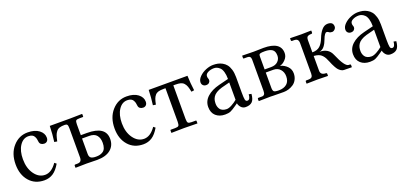

<svg xmlns="http://www.w3.org/2000/svg" viewBox="6 -1073 3608 1716"><g transform="rotate(-20 1810.0 -215.0)"><path d="M383.8 -90.8Q352.1 -35.6 315.4 -11.7Q278.8 12.2 232.4 12.2Q143.1 12.2 89.8 -49.1Q36.6 -110.4 36.6 -208.5Q36.6 -312 93.8 -377Q150.9 -441.9 233.9 -441.9Q302.2 -441.9 341.6 -411.9Q380.9 -381.8 380.9 -339.8Q380.9 -318.8 369.9 -307.6Q358.9 -296.4 342.3 -296.4Q324.7 -296.4 312.3 -305.2Q299.8 -314 297.9 -331.5Q296.4 -347.7 293.7 -358.2Q291 -368.7 284.2 -381.6Q277.3 -394.5 263.4 -401.1Q249.5 -407.7 228.5 -407.7Q178.7 -407.7 146.2 -358.6Q113.8 -309.6 113.8 -230Q113.8 -144 154.5 -87.9Q195.3 -31.7 254.4 -31.7Q315.4 -31.7 366.2 -105Z M599.1 -71.8V-347.2Q599.1 -374 593 -382.8Q586.9 -391.6 569.8 -391.6Q539.6 -391.6 520.5 -385.5Q501.5 -379.4 489 -363.5Q476.6 -347.7 470.2 -328.6Q463.9 -309.6 456.5 -275.4L429.7 -279.8Q439.5 -350.1 441.4 -428.7H637.2L748 -430.7L750.5 -428.7V-405.8Q750.5 -401.9 745.1 -401.9H714.4Q687.5 -401.9 680.7 -394Q673.8 -386.2 673.8 -358.9V-255.9H731.4Q909.2 -255.9 909.2 -135.7Q909.2 -71.8 864 -34.9Q818.8 2 735.8 2Q674.3 0 634.8 0Q594.2 0 531.2 2L529.3 0V-18.6Q529.3 -26.9 537.1 -26.9H556.2Q580.1 -26.9 589.6 -38.1Q599.1 -49.3 599.1 -71.8ZM834.5 -126Q834.5 -169.9 812.7 -197Q791 -224.1 741.2 -224.1H673.8V-77.6Q673.8 -50.8 688.2 -39.8Q702.6 -28.8 737.3 -28.8Q757.8 -28.8 773.7 -32.7Q789.6 -36.6 804.2 -46.4Q818.8 -56.2 826.7 -76.4Q834.5 -96.7 834.5 -126Z M1324.7 -90.8Q1293 -35.6 1256.3 -11.7Q1219.7 12.2 1173.3 12.2Q1084 12.2 1030.8 -49.1Q977.5 -110.4 977.5 -208.5Q977.5 -312 1034.7 -377Q1091.8 -441.9 1174.8 -441.9Q1243.2 -441.9 1282.5 -411.9Q1321.8 -381.8 1321.8 -339.8Q1321.8 -318.8 1310.8 -307.6Q1299.8 -296.4 1283.2 -296.4Q1265.6 -296.4 1253.2 -305.2Q1240.7 -314 1238.8 -331.5Q1237.3 -347.7 1234.6 -358.2Q1231.9 -368.7 1225.1 -381.6Q1218.3 -394.5 1204.3 -401.1Q1190.4 -407.7 1169.4 -407.7Q1119.6 -407.7 1087.2 -358.6Q1054.7 -309.6 1054.7 -230Q1054.7 -144 1095.5 -87.9Q1136.2 -31.7 1195.3 -31.7Q1256.3 -31.7 1307.1 -105Z M1622.6 -391.6H1603V-73.7Q1603 -43.9 1610.6 -35.4Q1618.2 -26.9 1643.6 -26.9H1683.6Q1689.5 -26.9 1689.5 -21V2Q1611.3 0 1561.5 0L1441.4 2V-21.5Q1441.4 -26.9 1446.8 -26.9H1487.8Q1513.7 -26.9 1521 -35.6Q1528.3 -44.4 1528.3 -73.7V-391.6H1510.7Q1480 -391.6 1461.2 -386.5Q1442.4 -381.3 1429.9 -367.2Q1417.5 -353 1410.9 -334.7Q1404.3 -316.4 1397.5 -282.7L1370.6 -287.1Q1380.4 -358.9 1382.3 -428.7H1751Q1752.9 -358.9 1762.7 -287.1L1735.8 -282.7Q1729 -316.4 1722.4 -334.7Q1715.8 -353 1703.4 -367.2Q1690.9 -381.3 1672.1 -386.5Q1653.3 -391.6 1622.6 -391.6Z M2081.5 -245.1 2002.9 -224.6Q1971.2 -215.3 1950 -201.9Q1928.7 -188.5 1918.7 -172.4Q1908.7 -156.2 1905.3 -141.4Q1901.9 -126.5 1901.9 -107.4Q1901.9 -94.2 1905.3 -81.5Q1908.7 -68.8 1916.7 -56.4Q1924.8 -43.9 1941.2 -36.4Q1957.5 -28.8 1980 -28.8Q2000.5 -28.8 2029.5 -44.7Q2058.6 -60.5 2081.5 -80.1ZM2146 12.2Q2119.6 12.2 2102.8 -6.1Q2085.9 -24.4 2082 -46.4L2059.1 -30.3Q2022 -4.4 2002.4 3.9Q1982.9 12.2 1950.7 12.2Q1896.5 12.2 1863 -17.8Q1829.6 -47.9 1829.6 -102.5Q1829.6 -158.2 1872.6 -197.5Q1915.5 -236.8 1989.7 -255.4L2081.5 -278.3Q2081.5 -318.4 2073.2 -346.4Q2064.9 -374.5 2050.8 -387.7Q2036.6 -400.9 2023.2 -406.2Q2009.8 -411.6 1995.1 -411.6Q1963.9 -411.6 1938.5 -398.7Q1913.1 -385.7 1913.1 -364.3Q1913.1 -351.6 1916.5 -343.8Q1919.9 -337.9 1919.9 -325.7Q1919.9 -314 1909.9 -303.5Q1899.9 -293 1880.4 -293Q1862.8 -293 1851.6 -304Q1840.3 -314.9 1840.3 -332.5Q1840.3 -360.4 1866.5 -386.5Q1892.6 -412.6 1929.2 -427.2Q1965.8 -441.9 1998 -441.9Q2022 -441.9 2042.7 -437.7Q2063.5 -433.6 2084.7 -421.9Q2106 -410.2 2121.1 -391.6Q2136.2 -373 2145.8 -341.8Q2155.3 -310.5 2155.3 -269.5V-122.6Q2155.3 -71.8 2159.4 -54Q2163.6 -36.1 2179.7 -36.1Q2205.6 -36.1 2209 -86.4L2233.4 -81.1Q2229 -28.8 2207.8 -8.3Q2186.5 12.2 2146 12.2Z M2418.5 -246.1H2480Q2522 -246.1 2545.2 -268.6Q2568.4 -291 2568.4 -323.2Q2568.4 -366.2 2544.2 -382.3Q2520 -398.4 2475.1 -398.4Q2446.3 -398.4 2435.1 -395.5Q2423.8 -392.6 2421.1 -386.7Q2418.5 -380.9 2418.5 -364.3ZM2418.5 -216.8V-71.8Q2418.5 -44.4 2428.7 -35.6Q2439 -26.9 2475.1 -26.9Q2522.5 -26.9 2550.8 -50.8Q2579.1 -74.7 2579.1 -123Q2579.1 -163.1 2554.9 -189.9Q2530.8 -216.8 2489.3 -216.8ZM2274.4 2 2272 0V-18.1Q2272 -26.9 2280.8 -26.9H2313Q2328.1 -26.9 2335.9 -36.6Q2343.8 -46.4 2343.8 -71.3V-367.7Q2343.8 -401.9 2311 -401.9H2276.9Q2274.9 -401.9 2273.2 -403.6Q2271.5 -405.3 2271.5 -406.7V-428.7L2273.4 -430.7Q2339.8 -428.7 2382.3 -428.7Q2399.9 -428.7 2427.2 -429.7Q2454.6 -430.7 2474.1 -430.7Q2637.2 -430.7 2637.2 -322.8Q2637.2 -288.6 2611.1 -261.5Q2585 -234.4 2561 -231V-229Q2598.6 -218.3 2625 -191.2Q2651.4 -164.1 2651.4 -125Q2651.4 -92.3 2637.9 -66.7Q2624.5 -41 2602.8 -26.6Q2581.1 -12.2 2557.4 -5.1Q2533.7 2 2510.3 2Q2437 2 2413.6 1Q2390.1 0 2386.7 0Z M2871.6 -69.3Q2871.6 -26.9 2922.9 -26.9Q2931.2 -26.9 2931.2 -18.6V0L2929.2 2Q2871.6 0 2832.5 0Q2832.5 0 2729 2L2727.1 0V-18.6Q2727.1 -26.9 2734.9 -26.9H2753.9Q2778.3 -26.9 2787.6 -36.9Q2796.9 -46.9 2796.9 -69.3V-357.9Q2796.9 -380.4 2787.4 -391.1Q2777.8 -401.9 2753.9 -401.9H2734.9Q2727.1 -401.9 2727.1 -410.2V-428.7L2729 -430.7Q2796.9 -428.7 2832.5 -428.7L2927.2 -430.7L2929.2 -428.7V-410.2Q2929.2 -401.9 2920.9 -401.9Q2908.7 -401.9 2901.4 -400.6Q2894 -399.4 2886.2 -395.5Q2878.4 -391.6 2875 -382.3Q2871.6 -373 2871.6 -358.4V-243.7Q2918.5 -243.7 2944.6 -267.3Q2970.7 -291 2988.3 -337.4Q3004.4 -379.4 3029.1 -408.4Q3053.7 -437.5 3086.4 -437.5Q3138.2 -437.5 3138.2 -393.1Q3138.2 -378.4 3126.2 -366.5Q3114.3 -354.5 3100.1 -354.5Q3080.6 -354.5 3070.3 -363.8Q3063.5 -370.6 3050.8 -370.6Q3043 -370.6 3032.7 -356Q3022.5 -341.3 3014.2 -318.4Q3000.5 -280.3 2981.7 -256.1Q2962.9 -231.9 2933.1 -226.6Q3017.1 -226.6 3046.4 -156.7Q3101.1 -26.9 3139.2 -26.9H3147Q3158.2 -26.9 3158.2 -18.6V0L3155.8 2L3083 1Q3068.8 0.5 3055.4 -8.1Q3042 -16.6 3033 -27.1Q3023.9 -37.6 3013.7 -56.2Q3003.4 -74.7 2999 -85Q2994.6 -95.2 2987.3 -112.8Q2977.1 -137.2 2969.7 -150.9Q2962.4 -164.6 2949.5 -179Q2936.5 -193.4 2917.7 -200.4Q2898.9 -207.5 2871.6 -209.5Z M3459 -245.1 3380.4 -224.6Q3348.6 -215.3 3327.4 -201.9Q3306.2 -188.5 3296.1 -172.4Q3286.1 -156.2 3282.7 -141.4Q3279.3 -126.5 3279.3 -107.4Q3279.3 -94.2 3282.7 -81.5Q3286.1 -68.8 3294.2 -56.4Q3302.2 -43.9 3318.6 -36.4Q3335 -28.8 3357.4 -28.8Q3377.9 -28.8 3407 -44.7Q3436 -60.5 3459 -80.1ZM3523.4 12.2Q3497.1 12.2 3480.2 -6.1Q3463.4 -24.4 3459.5 -46.4L3436.5 -30.3Q3399.4 -4.4 3379.9 3.9Q3360.4 12.2 3328.1 12.2Q3273.9 12.2 3240.5 -17.8Q3207 -47.9 3207 -102.5Q3207 -158.2 3250 -197.5Q3293 -236.8 3367.2 -255.4L3459 -278.3Q3459 -318.4 3450.7 -346.4Q3442.4 -374.5 3428.2 -387.7Q3414.1 -400.9 3400.6 -406.2Q3387.2 -411.6 3372.6 -411.6Q3341.3 -411.6 3315.9 -398.7Q3290.5 -385.7 3290.5 -364.3Q3290.5 -351.6 3293.9 -343.8Q3297.4 -337.9 3297.4 -325.7Q3297.4 -314 3287.4 -303.5Q3277.3 -293 3257.8 -293Q3240.2 -293 3229 -304Q3217.8 -314.9 3217.8 -332.5Q3217.8 -360.4 3243.9 -386.5Q3270 -412.6 3306.6 -427.2Q3343.3 -441.9 3375.5 -441.9Q3399.4 -441.9 3420.2 -437.7Q3440.9 -433.6 3462.2 -421.9Q3483.4 -410.2 3498.5 -391.6Q3513.7 -373 3523.2 -341.8Q3532.7 -310.5 3532.7 -269.5V-122.6Q3532.7 -71.8 3536.9 -54Q3541 -36.1 3557.1 -36.1Q3583 -36.1 3586.4 -86.4L3610.8 -81.1Q3606.4 -28.8 3585.2 -8.3Q3564 12.2 3523.4 12.2Z"/></g></svg>

Font: Libertinage
Style: l
Weight: 400
Designer: OSP
Foundry: OSP
Version: Version 1.0; 2008; OFL relea